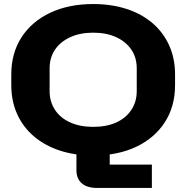

<svg xmlns="http://www.w3.org/2000/svg" viewBox="-20 -760 924 952"><path d="M463 172Q412 172 385.5 149Q359 126 359 84V-29H524V56H733V172ZM442 11Q351 11 276.5 -13.5Q202 -38 148 -84Q94 -130 65 -194.5Q36 -259 36 -338V-391Q36 -497 87 -575.5Q138 -654 229.5 -697Q321 -740 442 -740Q533 -740 608 -715.5Q683 -691 736.5 -645Q790 -599 819 -534.5Q848 -470 848 -391V-338Q848 -232 797 -153.5Q746 -75 655 -32Q564 11 442 11ZM442 -131Q509 -131 557 -153Q605 -175 631.5 -215.5Q658 -256 658 -308V-421Q658 -474 631.5 -513.5Q605 -553 556.5 -575.5Q508 -598 442 -598Q377 -598 328 -575.5Q279 -553 252.5 -513.5Q226 -474 226 -421V-308Q226 -256 252.5 -215.5Q279 -175 328 -153Q377 -131 442 -131Z"/></svg>

Font: Hubot Sans SemiExpanded
Style: Bold
Weight: 700
Width: 6
Designer: Deni Anggara
Foundry: GitHub, Inc., Subsidiary of Microsoft Corporation
Version: Version 2.000